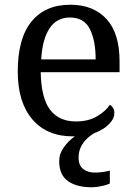

<svg xmlns="http://www.w3.org/2000/svg" viewBox="-20 -566 575 811"><path d="M367 225Q303 225 266.5 198.5Q230 172 230 115Q230 83 250 55.5Q270 28 296 10Q294 10 291.5 10Q289 10 287 10Q178 10 116.5 -62Q55 -134 55 -264Q55 -404 113 -475Q171 -546 277 -546Q374 -546 429.5 -486Q485 -426 485 -307V-261H152Q154 -152 191.5 -102.5Q229 -53 301 -53Q353 -53 389.5 -74.5Q426 -96 444 -123Q451 -120 457 -111Q463 -102 463 -89Q463 -69 449 -51.5Q435 -34 416 -22Q397 -10 381 -5Q364 4 348 19Q332 34 322 54Q312 74 312 100Q312 133 331.5 148Q351 163 381 163Q395 163 410.5 161Q426 159 444 155V209Q434 214 420 217.5Q406 221 392 223Q378 225 367 225ZM384 -315Q384 -395 359.5 -443.5Q335 -492 275 -492Q220 -492 189.5 -446.5Q159 -401 154 -315Z"/></svg>

Font: Noto Serif Armenian
Style: Regular
Weight: 400
Designer: Monotype Design Team
Foundry: Monotype Imaging Inc.
Version: Version 2.007